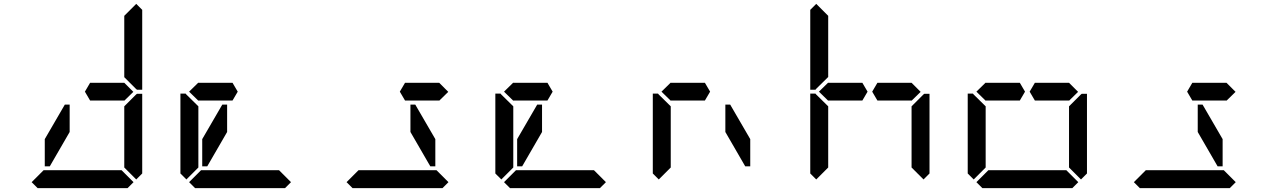

<svg xmlns="http://www.w3.org/2000/svg" viewBox="-20 -975 6568 995"><path d="M686 -955 717 -924V-510H690L685 -514L624 -575V-607V-782V-887V-893ZM685 -485 690 -489H717V-76L686 -45L624 -107V-113V-218V-424ZM672 -31 641 0H175L144 -31L206 -93H226H362H454H590H610ZM624 -546 671 -499 624 -453V-454H606H604H475H454H447L420 -500L447 -546H454H475H488ZM341 -291 238 -113H212V-254L316 -433H341Z M1488 -31 1457 0H991L960 -31L1022 -93H1042H1178H1270H1406H1426ZM946 -45 915 -76V-490H942L946 -485L1008 -424V-218V-113V-107ZM960 -500 1008 -547V-546H1144H1185L1212 -500L1185 -454H1028H1025H1008V-453ZM1157 -291 1054 -113H1028V-254L1132 -433H1157Z M2304 -31 2273 0H1807L1776 -31L1838 -93H1858H1994H2086H2222H2242ZM2256 -546 2303 -499 2256 -453V-454H2238H2236H2107H2086H2079L2052 -500L2079 -546H2086H2107H2120ZM2107 -433H2132L2236 -254V-113H2210L2107 -291Z M3120 -31 3089 0H2623L2592 -31L2654 -93H2674H2810H2902H3038H3058ZM2578 -45 2547 -76V-490H2574L2578 -485L2640 -424V-218V-113V-107ZM2592 -500 2640 -547V-546H2776H2817L2844 -500L2817 -454H2660H2657H2640V-453ZM2789 -291 2686 -113H2660V-254L2764 -433H2789Z M3394 -45 3363 -76V-490H3390L3394 -485L3456 -424V-218V-113V-107ZM3408 -500 3456 -547V-546H3592H3633L3660 -500L3633 -454H3476H3473H3456V-453ZM3739 -433H3764L3868 -254V-113H3842L3739 -291Z M4765 -485 4770 -489H4797V-76L4766 -45L4704 -107V-113V-218V-424ZM4210 -45 4179 -76V-490H4206L4210 -485L4272 -424V-218V-113V-107ZM4210 -515 4206 -510H4179V-924L4210 -955L4272 -893V-887V-782V-576ZM4224 -500 4272 -547V-546H4408H4449L4476 -500L4449 -454H4292H4289H4272V-453ZM4704 -546 4751 -499 4704 -453V-454H4686H4684H4555H4534H4527L4500 -500L4527 -546H4534H4555H4568Z M5581 -485 5586 -489H5613V-76L5582 -45L5520 -107V-113V-218V-424ZM5568 -31 5537 0H5071L5040 -31L5102 -93H5122H5258H5350H5486H5506ZM5026 -45 4995 -76V-490H5022L5026 -485L5088 -424V-218V-113V-107ZM5040 -500 5088 -547V-546H5224H5265L5292 -500L5265 -454H5108H5105H5088V-453ZM5520 -546 5567 -499 5520 -453V-454H5502H5500H5371H5350H5343L5316 -500L5343 -546H5350H5371H5384Z M6384 -31 6353 0H5887L5856 -31L5918 -93H5938H6074H6166H6302H6322ZM6336 -546 6383 -499 6336 -453V-454H6318H6316H6187H6166H6159L6132 -500L6159 -546H6166H6187H6200ZM6187 -433H6212L6316 -254V-113H6290L6187 -291Z"/></svg>

Font: DSEG14 Classic
Style: Regular
Weight: 400
Designer: Keshikan(Twitter:@keshinomi_88pro)
Version: Version 0.46